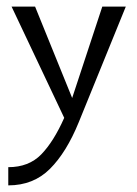

<svg xmlns="http://www.w3.org/2000/svg" viewBox="-20 -360 415 580"><path d="M15 -340H86L198 -64L289 -340H360L218 9Q181 100 131 150Q81 200 5 200V145Q67 145 104.5 106.5Q142 68 174 -4Z"/></svg>

Font: Glametrix
Style: Regular
Weight: 500
Designer: gluk
Foundry: gluk
Version: Version 0.40